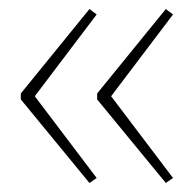

<svg xmlns="http://www.w3.org/2000/svg" viewBox="-20 -492 429 425"><path d="M26 -285 178 -472 194 -460 57 -279 194 -98 178 -87 26 -272ZM195 -285 347 -472 363 -460 226 -279 363 -98 347 -87 195 -272Z"/></svg>

Font: Noto Sans Thin
Style: Regular
Weight: 100
Designer: Monotype Design Team
Foundry: Monotype Imaging Inc.
Version: Version 2.007